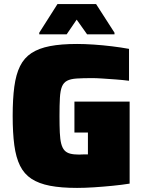

<svg xmlns="http://www.w3.org/2000/svg" viewBox="-20 -911 702 939"><path d="M357 8Q279 8 224.5 -2.5Q170 -13 134 -36.5Q98 -60 78 -100.5Q58 -141 50 -201Q42 -261 42 -344Q42 -427 50 -487Q58 -547 78 -587.5Q98 -628 134 -651.5Q170 -675 224.5 -685.5Q279 -696 357 -696Q394 -696 438.5 -693Q483 -690 528 -684.5Q573 -679 611 -672V-516Q580 -520 545.5 -522.5Q511 -525 480.5 -527Q450 -529 432 -529Q385 -529 355 -527Q325 -525 308 -516Q291 -507 283 -487.5Q275 -468 273 -433Q271 -398 271 -344Q271 -296 272.5 -262.5Q274 -229 279.5 -208Q285 -187 295.5 -175.5Q306 -164 323.5 -159.5Q341 -155 367 -155Q371 -155 378 -155.5Q385 -156 394 -156Q403 -156 410 -156V-263H344V-414H614V-13Q577 -7 531.5 -2.5Q486 2 440.5 5Q395 8 357 8ZM172 -743V-751L261 -891H450L540 -751V-743H406L355 -815L306 -743Z"/></svg>

Font: Saira Thin Black
Style: Regular
Weight: 900
Version: Version 1.101